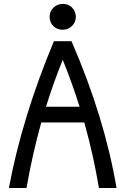

<svg xmlns="http://www.w3.org/2000/svg" viewBox="-20 -938 626 958"><path d="M293 -918.5Q321.8 -918.5 338.9 -900.9Q358.4 -880.9 358.4 -854Q358.4 -827.1 338.9 -808.1Q319.8 -789.6 293 -789.6Q265.1 -789.6 247.1 -807.1Q227.5 -826.2 227.5 -854Q227.5 -881.8 247.1 -900.1Q266.6 -918.5 293 -918.5ZM24.4 0Q89.8 -351.6 249 -732.4H336.9Q502 -351.6 561.5 0H473.6Q445.8 -166.5 400.4 -327.1H186Q141.6 -168.5 112.3 0ZM209.5 -405.3H377Q339.8 -524.4 293 -639.6Q246.6 -525.4 209.5 -405.3Z"/></svg>

Font: Consola Mono
Style: Book
Weight: 400
Monospace: yes
Version: Version 2.001